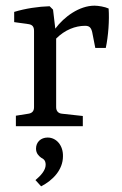

<svg xmlns="http://www.w3.org/2000/svg" viewBox="-20 -445 430 677"><path d="M167 -411 155 -423C116 -422 69 -415 30 -403V-367L80 -360C95 -358 100 -350 100 -336V-67C100 -53 93 -46 80 -44L36 -37V0H272V-36L199 -44C186 -45 178 -53 178 -67V-309C209 -340 246 -354 280 -354C295 -354 301 -348 305 -332L316 -276H353C362 -318 366 -374 363 -415C350 -421 327 -425 313 -425C260 -425 206 -386 175 -344ZM202 106C203 68 179 40 148 40C124 40 107 56 107 79C107 96 117 105 125 111C132 115 141 119 141 136C141 156 123 175 105 190L125 212C166 191 202 154 202 106Z"/></svg>

Font: Yrsa
Style: Regular
Weight: 400
Designer: Anna Giedrys (Yrsa+Rasa design), David Brezina (Yrsa art-direction, Rasa art-direction, design)
Foundry: Rosetta Type Foundry
Version: Version 1.001;PS 1.1;hotconv 1.0.88;makeotf.lib2.5.647800